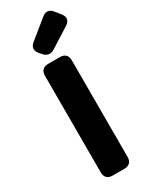

<svg xmlns="http://www.w3.org/2000/svg" viewBox="-256 -1020 871 1109"><g transform="rotate(-30 180.0 -465.0)"><path d="M86 -655V-10C86 22 104 40 136 40H215C247 40 265 22 265 -10V-655C265 -687 247 -705 215 -705H136C104 -705 86 -687 86 -655ZM121 -787 135 -771C155 -748 179 -745 205 -761L336 -844C364 -862 368 -887 347 -913L319 -948C299 -973 275 -977 249 -956L127 -857C102 -837 99 -811 121 -787Z"/></g></svg>

Font: コーポレート・ロゴ（ラウンド）ver3 Bold
Style: Regular
Weight: 700
Designer: [KANA_main] LOGOTYPE.JP [Source Han Sans] Ryoko NISHIZUKA 西塚涼子 (kana, bopomofo & ideographs); Paul D. Hunt (Latin, Greek
Version: Version 12.001;FEAKit 1.0